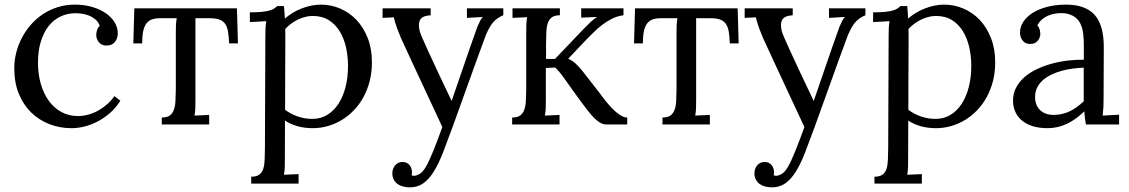

<svg xmlns="http://www.w3.org/2000/svg" viewBox="-20 -536 4865 827"><path d="M409.7 -425.3Q402.8 -442.9 389.6 -453.4Q376.5 -463.9 361.1 -469.7Q345.7 -475.6 330.3 -477.3Q314.9 -479 304.7 -479Q270.5 -479 241 -465.1Q211.4 -451.2 189.9 -424.3Q168.5 -397.5 156 -357.4Q143.6 -317.4 143.6 -265.6Q143.6 -215.8 156 -173.6Q168.5 -131.3 190.9 -100.8Q213.4 -70.3 245.1 -53.2Q276.9 -36.1 315.4 -36.1Q338.9 -36.1 361.8 -42.7Q384.8 -49.3 405.3 -61Q425.8 -72.8 443.1 -88.4Q460.4 -104 472.7 -122.1L498.5 -102.1Q478.5 -70.8 452.9 -48.6Q427.2 -26.4 399.2 -12Q371.1 2.4 342.5 9.3Q314 16.1 288.6 16.1Q237.8 16.1 192.9 -1.2Q147.9 -18.6 114.3 -51.5Q80.6 -84.5 61 -132.3Q41.5 -180.2 41.5 -241.2Q41.5 -275.9 50 -309.6Q58.6 -343.3 74.7 -373.8Q90.8 -404.3 113.8 -430.4Q136.7 -456.5 165.8 -475.6Q194.8 -494.6 229.2 -505.4Q263.7 -516.1 302.2 -516.1Q343.8 -516.1 377.9 -505.9Q412.1 -495.6 436.5 -478.5Q460.9 -461.4 474.1 -439.2Q487.3 -417 487.3 -392.6Q487.3 -371.1 475.3 -355.7Q463.4 -340.3 440.9 -339.8Q427.7 -339.4 418.9 -344Q410.2 -348.6 404.8 -355.5Q399.4 -362.3 397 -370.4Q394.5 -378.4 394.5 -384.8Q394.5 -394.5 397.7 -405.3Q400.9 -416 409.7 -425.3Z M966.8 -349.1Q965.8 -380.4 961.9 -401.4Q958 -422.4 948.5 -434.8Q939 -447.3 923.3 -452.4Q907.7 -457.5 884.3 -457.5H821.8V-106Q821.8 -85.9 821.3 -70.6Q820.8 -55.2 817.9 -38.1L880.9 -41V0H676.8V-29.8Q699.7 -29.8 711.7 -38.8Q723.6 -47.9 729.2 -64Q734.9 -80.1 735.8 -102.5Q736.8 -125 737.3 -151.9V-394Q737.3 -414.1 737.8 -427.2Q738.3 -440.4 741.2 -457.5H668.9Q648.9 -457.5 634.5 -452.4Q620.1 -447.3 610.6 -434.8Q601.1 -422.4 596.7 -401.4Q592.3 -380.4 592.3 -349.1H554.2L558.6 -500H1000.5L1004.9 -349.1Z M1123 -379.9Q1123 -395.5 1123.5 -411.6Q1124 -427.7 1127 -444.8L1056.2 -440.9V-482.9Q1088.9 -482.9 1109.4 -485.1Q1129.9 -487.3 1142.3 -491.2Q1154.8 -495.1 1161.6 -499.8Q1168.5 -504.4 1173.8 -509.8H1203.1Q1204.1 -500 1205.1 -486.8Q1206.1 -473.6 1207 -456.1Q1222.2 -469.2 1240.5 -480.5Q1258.8 -491.7 1279.1 -499.5Q1299.3 -507.3 1320.3 -511.7Q1341.3 -516.1 1362.3 -516.1Q1405.8 -516.1 1445.6 -499Q1485.4 -481.9 1515.6 -450Q1545.9 -418 1564 -371.8Q1582 -325.7 1582 -267.6Q1582 -225.1 1572.5 -187.5Q1563 -149.9 1545.9 -118.4Q1528.8 -86.9 1505.1 -62Q1481.4 -37.1 1453.1 -19.8Q1424.8 -2.4 1392.8 6.8Q1360.8 16.1 1327.1 16.1Q1257.8 16.1 1207.5 -16.6L1207 148.9Q1207 168.9 1206.5 184.3Q1206.1 199.7 1203.1 216.8L1266.1 213.9V254.9H1062V225.1Q1085 225.1 1096.9 216.1Q1108.9 207 1114 190.9Q1119.1 174.8 1119.9 152.3Q1120.6 129.9 1121.1 103ZM1326.7 -467.3Q1309.1 -467.3 1292.5 -462.6Q1275.9 -458 1260.7 -450.4Q1245.6 -442.9 1232.2 -432.6Q1218.8 -422.4 1208.5 -411.1Q1208.5 -407.2 1208.7 -402.1Q1209 -397 1209 -384.8Q1209 -372.6 1209 -350.3Q1209 -328.1 1208.7 -290.8Q1208.5 -253.4 1208.3 -197.8Q1208 -142.1 1208 -63Q1232.9 -44.4 1262.7 -34.2Q1292.5 -23.9 1325.2 -23.9Q1360.8 -23.9 1389.2 -41Q1417.5 -58.1 1437.5 -88.6Q1457.5 -119.1 1468.3 -160.9Q1479 -202.6 1479 -252.4Q1479 -293 1470.5 -331.5Q1461.9 -370.1 1443.6 -400.4Q1425.3 -430.7 1396.5 -449Q1367.7 -467.3 1326.7 -467.3Z M1752.9 218.8Q1758.3 221.2 1764.2 221.2Q1772.9 221.2 1786.9 213.6Q1800.8 206.1 1814.9 181.6Q1827.6 159.7 1845.5 116Q1863.3 72.3 1885.3 11.2Q1715.8 -351.6 1706.5 -373.5Q1697.3 -395.5 1691.2 -412.1Q1685.1 -428.7 1681.4 -440.9Q1677.7 -453.1 1676.3 -461.4L1627.9 -459V-500H1835V-470.2L1830.6 -469.7Q1809.6 -468.3 1798.6 -460.4Q1787.6 -452.6 1785.2 -438.2Q1782.7 -423.8 1788.1 -400.6Q1793.5 -377.4 1925.3 -101.1Q2029.3 -404.3 2035.9 -419.9Q2042.5 -435.5 2048.6 -447.3Q2054.7 -459 2060.1 -462.9L1991.2 -459V-500H2147.9V-470.2Q2129.4 -462.9 2116 -451.4Q2102.5 -439.9 2092.3 -423.6Q2082 -407.2 2073.2 -386.2Q2064.5 -365.2 1930.2 8.8Q1907.2 71.8 1888.2 120.8Q1869.1 169.9 1848.4 203.1Q1827.6 236.3 1803 253.7Q1778.3 271 1745.1 271Q1729.5 271 1715.8 267.3Q1702.1 263.7 1691.9 256.1Q1681.6 248.5 1675.8 237.1Q1669.9 225.6 1669.9 210.4Q1669.9 201.2 1672.9 192.4Q1675.8 183.6 1681.4 176.8Q1687 169.9 1695.1 165.8Q1703.1 161.6 1712.9 161.6Q1724.6 161.6 1732.7 166Q1740.7 170.4 1745.6 177.2Q1750.5 184.1 1752.4 191.7Q1754.4 199.2 1754.4 205.1Q1754.4 208 1754.2 211.7Q1753.9 215.3 1752.9 218.8Z M2560.5 -138.2Q2563.5 -134.3 2570.6 -124.5Q2577.6 -114.7 2587.2 -102.8Q2596.7 -90.8 2608.4 -77.9Q2620.1 -64.9 2632.6 -54.2Q2645 -43.5 2657.5 -36.6Q2669.9 -29.8 2681.6 -29.8V0H2590.8Q2577.1 0 2564 -8.1Q2550.8 -16.1 2537.8 -29.3Q2524.9 -42.5 2512 -59.3Q2499 -76.2 2485.4 -94.2Q2445.8 -147.9 2418.5 -187.3Q2391.1 -226.6 2371.6 -245.1L2331.1 -243.2V-106Q2331.1 -85.9 2330.6 -70.6Q2330.1 -55.2 2327.1 -38.1L2390.1 -41V0H2186V-29.8Q2209 -29.8 2220.9 -38.8Q2232.9 -47.9 2238.5 -64Q2244.1 -80.1 2245.1 -102.5Q2246.1 -125 2246.6 -151.9V-394Q2246.6 -414.1 2247.1 -429.4Q2247.6 -444.8 2250.5 -461.9L2187.5 -459V-500H2391.6V-470.2Q2368.7 -470.2 2356.7 -461.2Q2344.7 -452.1 2339.4 -436Q2334 -419.9 2333.3 -397.5Q2332.5 -375 2332 -348.1V-282.2H2370.6L2492.7 -410.2Q2509.3 -427.2 2523.4 -440.7Q2537.6 -454.1 2551.8 -462.9L2483.4 -460V-500H2665.5V-470.2Q2640.1 -467.3 2616.9 -455.8Q2593.8 -444.3 2573.5 -428.7Q2553.2 -413.1 2536.1 -396Q2519 -378.9 2505.4 -365.2L2427.7 -283.2Q2447.3 -273.9 2461.4 -260.3Q2475.6 -246.6 2489.7 -229Z M3123.5 -349.1Q3122.6 -380.4 3118.7 -401.4Q3114.7 -422.4 3105.2 -434.8Q3095.7 -447.3 3080.1 -452.4Q3064.5 -457.5 3041 -457.5H2978.5V-106Q2978.5 -85.9 2978 -70.6Q2977.5 -55.2 2974.6 -38.1L3037.6 -41V0H2833.5V-29.8Q2856.4 -29.8 2868.4 -38.8Q2880.4 -47.9 2886 -64Q2891.6 -80.1 2892.6 -102.5Q2893.6 -125 2894 -151.9V-394Q2894 -414.1 2894.5 -427.2Q2895 -440.4 2897.9 -457.5H2825.7Q2805.7 -457.5 2791.3 -452.4Q2776.9 -447.3 2767.3 -434.8Q2757.8 -422.4 2753.4 -401.4Q2749 -380.4 2749 -349.1H2710.9L2715.3 -500H3157.2L3161.6 -349.1Z M3312.5 218.8Q3317.9 221.2 3323.7 221.2Q3332.5 221.2 3346.4 213.6Q3360.4 206.1 3374.5 181.6Q3387.2 159.7 3405 116Q3422.9 72.3 3444.8 11.2Q3275.4 -351.6 3266.1 -373.5Q3256.8 -395.5 3250.7 -412.1Q3244.6 -428.7 3241 -440.9Q3237.3 -453.1 3235.8 -461.4L3187.5 -459V-500H3394.5V-470.2L3390.1 -469.7Q3369.1 -468.3 3358.2 -460.4Q3347.2 -452.6 3344.7 -438.2Q3342.3 -423.8 3347.7 -400.6Q3353 -377.4 3484.9 -101.1Q3588.9 -404.3 3595.5 -419.9Q3602.1 -435.5 3608.2 -447.3Q3614.3 -459 3619.6 -462.9L3550.8 -459V-500H3707.5V-470.2Q3689 -462.9 3675.5 -451.4Q3662.1 -439.9 3651.9 -423.6Q3641.6 -407.2 3632.8 -386.2Q3624 -365.2 3489.7 8.8Q3466.8 71.8 3447.8 120.8Q3428.7 169.9 3408 203.1Q3387.2 236.3 3362.5 253.7Q3337.9 271 3304.7 271Q3289.1 271 3275.4 267.3Q3261.7 263.7 3251.5 256.1Q3241.2 248.5 3235.4 237.1Q3229.5 225.6 3229.5 210.4Q3229.5 201.2 3232.4 192.4Q3235.4 183.6 3241 176.8Q3246.6 169.9 3254.6 165.8Q3262.7 161.6 3272.5 161.6Q3284.2 161.6 3292.2 166Q3300.3 170.4 3305.2 177.2Q3310.1 184.1 3312 191.7Q3314 199.2 3314 205.1Q3314 208 3313.7 211.7Q3313.5 215.3 3312.5 218.8Z M3807.6 -379.9Q3807.6 -395.5 3808.1 -411.6Q3808.6 -427.7 3811.5 -444.8L3740.7 -440.9V-482.9Q3773.4 -482.9 3793.9 -485.1Q3814.5 -487.3 3826.9 -491.2Q3839.4 -495.1 3846.2 -499.8Q3853 -504.4 3858.4 -509.8H3887.7Q3888.7 -500 3889.6 -486.8Q3890.6 -473.6 3891.6 -456.1Q3906.7 -469.2 3925 -480.5Q3943.4 -491.7 3963.6 -499.5Q3983.9 -507.3 4004.9 -511.7Q4025.9 -516.1 4046.9 -516.1Q4090.3 -516.1 4130.1 -499Q4169.9 -481.9 4200.2 -450Q4230.5 -418 4248.5 -371.8Q4266.6 -325.7 4266.6 -267.6Q4266.6 -225.1 4257.1 -187.5Q4247.6 -149.9 4230.5 -118.4Q4213.4 -86.9 4189.7 -62Q4166 -37.1 4137.7 -19.8Q4109.4 -2.4 4077.4 6.8Q4045.4 16.1 4011.7 16.1Q3942.4 16.1 3892.1 -16.6L3891.6 148.9Q3891.6 168.9 3891.1 184.3Q3890.6 199.7 3887.7 216.8L3950.7 213.9V254.9H3746.6V225.1Q3769.5 225.1 3781.5 216.1Q3793.5 207 3798.6 190.9Q3803.7 174.8 3804.4 152.3Q3805.2 129.9 3805.7 103ZM4011.2 -467.3Q3993.7 -467.3 3977.1 -462.6Q3960.4 -458 3945.3 -450.4Q3930.2 -442.9 3916.7 -432.6Q3903.3 -422.4 3893.1 -411.1Q3893.1 -407.2 3893.3 -402.1Q3893.6 -397 3893.6 -384.8Q3893.6 -372.6 3893.6 -350.3Q3893.6 -328.1 3893.3 -290.8Q3893.1 -253.4 3892.8 -197.8Q3892.6 -142.1 3892.6 -63Q3917.5 -44.4 3947.3 -34.2Q3977.1 -23.9 4009.8 -23.9Q4045.4 -23.9 4073.7 -41Q4102.1 -58.1 4122.1 -88.6Q4142.1 -119.1 4152.8 -160.9Q4163.6 -202.6 4163.6 -252.4Q4163.6 -293 4155 -331.5Q4146.5 -370.1 4128.2 -400.4Q4109.9 -430.7 4081.1 -449Q4052.2 -467.3 4011.2 -467.3Z M4647.9 -244.6Q4625 -243.7 4600.3 -240.5Q4575.7 -237.3 4552 -230.7Q4528.3 -224.1 4507.3 -213.9Q4486.3 -203.6 4470.7 -189.5Q4455.1 -175.3 4446.3 -156.7Q4437.5 -138.2 4438.5 -114.7Q4439 -96.2 4445.6 -82.3Q4452.1 -68.4 4462.6 -59.3Q4473.1 -50.3 4486.8 -45.7Q4500.5 -41 4516.1 -41Q4536.1 -41 4553.7 -44.9Q4571.3 -48.8 4587.2 -56.4Q4603 -64 4617.9 -74.7Q4632.8 -85.4 4647.9 -99.6ZM4373.5 -396Q4373.5 -420.9 4388.2 -442.9Q4402.8 -464.8 4429.2 -481.2Q4455.6 -497.6 4491.9 -506.8Q4528.3 -516.1 4571.3 -516.1Q4655.3 -516.1 4695.1 -471.7Q4734.9 -427.2 4734.4 -330.6L4733.4 -106Q4733.4 -90.3 4732.7 -74.5Q4731.9 -58.6 4729.5 -38.1L4800.3 -42V0H4657.2Q4654.3 -17.1 4652.8 -29.8Q4651.4 -42.5 4650.4 -56.6Q4616.7 -22.9 4576.9 -3.4Q4537.1 16.1 4492.7 16.1Q4455.1 16.1 4427 7.1Q4398.9 -2 4380.4 -18.1Q4361.8 -34.2 4352.5 -55.9Q4343.3 -77.6 4343.3 -102.5Q4343.3 -133.3 4356.7 -158.7Q4370.1 -184.1 4392.8 -203.9Q4415.5 -223.6 4445.8 -238Q4476.1 -252.4 4510 -261.7Q4543.9 -271 4579.3 -275.1Q4614.7 -279.3 4648.4 -278.8V-341.3Q4648.4 -367.2 4645.5 -391.6Q4642.6 -416 4632.6 -436Q4622.6 -456.1 4601.3 -467.8Q4580.1 -479.5 4552.2 -479.5Q4536.1 -479.5 4521.5 -476.8Q4506.8 -474.1 4492.7 -467.8Q4478.5 -461.4 4467 -451.2Q4455.6 -440.9 4448.2 -426.8Q4455.6 -418.5 4458.3 -408.4Q4460.9 -398.4 4460.9 -389.2Q4460.9 -383.3 4458.5 -375.7Q4456.1 -368.2 4450.9 -361.6Q4445.8 -355 4437.7 -350.8Q4429.7 -346.7 4416 -346.7Q4396.5 -346.7 4385 -361.1Q4373.5 -375.5 4373.5 -396Z"/></svg>

Font: Lora
Style: Regular
Weight: 400
Designer: Olga Karpushina, Alexei Vanyashin
Foundry: Cyreal (www.cyreal.org, a@cyreal.org)
Version: Version 1.014